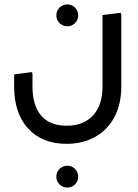

<svg xmlns="http://www.w3.org/2000/svg" viewBox="-20 -420 623 869"><path d="M281 231Q171 231 107.5 162Q44 93 44 -29H127Q127 58 166.5 103.5Q206 149 281 149Q358 149 401 102.5Q444 56 444 -29H529Q529 52 497.5 110.5Q466 169 410 200Q354 231 281 231ZM44 -29V-83L124 -94L127 -86V-29ZM444 -29V-352L526 -362L529 -354V-29ZM284 -301Q264 -301 249.5 -315.5Q235 -330 235 -350Q235 -371 249.5 -385.5Q264 -400 285 -400Q305 -400 319.5 -385.5Q334 -371 334 -350Q334 -330 319.5 -315.5Q305 -301 284 -301ZM284 429Q264 429 249.5 414.5Q235 400 235 380Q235 359 249.5 344.5Q264 330 285 330Q305 330 319.5 344.5Q334 359 334 380Q334 400 319.5 414.5Q305 429 284 429Z"/></svg>

Font: Fustat Medium
Style: Regular
Weight: 500
Designer: Mohamed Gaber, Khaled Hosny, Laura Garcia Mut
Foundry: Kief Type Foundry, Alif Type Foundry, Hard Type Foundry
Version: Version 1.007